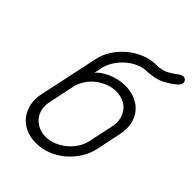

<svg xmlns="http://www.w3.org/2000/svg" viewBox="-229 -903 1009 1009"><g transform="rotate(45 275.5 -398.0)"><path d="M389 -738Q427 -740 449.5 -751.5Q472 -763 489 -776L509 -790Q518 -796 528 -796Q540 -796 546.5 -787Q553 -778 551 -767Q549 -757 538.5 -747Q528 -737 514.5 -727.5Q501 -718 487 -710Q473 -702 463 -697Q444 -689 422.5 -685Q401 -681 377 -679H372Q345 -679 317.5 -667.5Q290 -656 265.5 -636Q241 -616 221.5 -588.5Q202 -561 193 -528L183 -477Q191 -490 208.5 -502.5Q226 -515 248.5 -525Q271 -535 296 -540.5Q321 -546 344 -546Q387 -546 421 -531.5Q455 -517 477 -490.5Q499 -464 507 -427Q515 -390 505 -344L476 -205Q467 -163 443 -125.5Q419 -88 385.5 -60Q352 -32 311.5 -16Q271 0 228 0Q183 0 148.5 -16Q114 -32 93 -60Q72 -88 64.5 -124.5Q57 -161 66 -202L137 -535Q146 -577 170 -613.5Q194 -650 228 -678Q262 -706 302 -722Q342 -738 384 -738ZM126 -205Q119 -174 124.5 -147.5Q130 -121 146 -101.5Q162 -82 186 -70.5Q210 -59 241 -59Q269 -59 297.5 -70.5Q326 -82 350.5 -101.5Q375 -121 393 -147.5Q411 -174 418 -205L448 -345Q455 -378 448.5 -404.5Q442 -431 426.5 -450.5Q411 -470 386.5 -480.5Q362 -491 333 -491Q305 -491 276.5 -480.5Q248 -470 223 -451Q198 -432 180 -404.5Q162 -377 155 -344Z"/></g></svg>

Font: VDS
Style: Thin Italic
Weight: 100
Width: 0
Designer: artmaker
Foundry: artmaker
Version: Version 1.000 2012 initial release